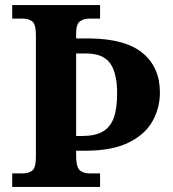

<svg xmlns="http://www.w3.org/2000/svg" viewBox="-20 -734 678 754"><path d="M28 0V-53H70Q92 -53 106.5 -64Q121 -75 121 -118V-596Q121 -639 106.5 -650Q92 -661 70 -661H28V-714H373V-661H332Q311 -661 295 -651Q279 -641 279 -601V-583H335Q474 -581 541 -525Q608 -469 608 -371Q608 -311 579.5 -259Q551 -207 486 -174.5Q421 -142 313 -142H279V-113Q281 -73 296 -63Q311 -53 332 -53H373V0ZM303 -200Q353 -200 383 -217Q413 -234 426.5 -270.5Q440 -307 440 -367Q440 -447 412.5 -485.5Q385 -524 318 -524H279V-200Z"/></svg>

Font: Noto Serif Test
Style: Regular
Weight: 400
Version: Version 1.000